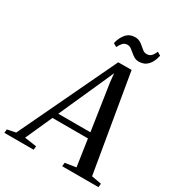

<svg xmlns="http://www.w3.org/2000/svg" viewBox="-283 -1078 1128 1216"><g transform="rotate(30 280.5 -469.5)"><path d="M-67.5 0 -64.5 -26.5 -3 -39 334 -747.5 431.5 -748 551.5 -39.5 623.5 -26.5 621 0H355.5L358.5 -26.5L438 -39L409 -234H149.5L62 -39L149.5 -26.5L147 0ZM168 -275.5H403L352.5 -611.5L346 -675L322 -619.5ZM444 -816Q424 -816 409.2 -824.8Q394.5 -833.5 382 -844.5Q369.5 -855.5 357.5 -864.2Q345.5 -873 330.5 -873Q309.5 -873 297 -859.2Q284.5 -845.5 274.5 -824.5L249.5 -839Q259.5 -883.5 284.2 -911.2Q309 -939 348 -939Q370 -939 385 -930.2Q400 -921.5 412 -910.5Q424 -899.5 435.8 -891Q447.5 -882.5 462 -882.5Q482.5 -882 495 -894Q507.5 -906 518 -931L543 -916Q532.5 -868 508 -842Q483.5 -816 444 -816Z"/></g></svg>

Font: Merriweather 96pt
Style: Italic
Weight: 400
Italic angle: -7.8°
Version: Version 2.101